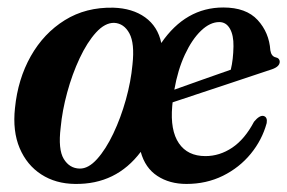

<svg xmlns="http://www.w3.org/2000/svg" viewBox="-20 -470 748 500"><path d="M275 -450Q325 -448.5 358 -424.8Q391 -401 400 -358Q463.5 -450.5 561.5 -450.5Q621 -450.5 651 -417.8Q681 -385 684 -339Q686.5 -323 698.5 -320.5Q708 -318.5 708.5 -309.5Q708.5 -296.5 688 -289.5Q669.5 -283.5 637.8 -272.8Q606 -262 568 -249.5Q530 -237 493.5 -224.8Q457 -212.5 429.5 -203.5Q429 -198.5 428.5 -193.5Q423 -130.5 445.8 -97Q468.5 -63.5 515 -63.5Q552 -63.5 584.8 -85.5Q617.5 -107.5 641.5 -153Q656 -170.5 666.5 -168Q677 -165 674.5 -149.5Q662.5 -105.5 633 -69.5Q603.5 -33.5 560.5 -12.2Q517.5 9 465.5 9Q421.5 9 389.8 -11.8Q358 -32.5 346.5 -74.5Q282.5 10.5 175.5 9Q125 8.5 87.5 -15.8Q50 -40 31.2 -84.2Q12.5 -128.5 19 -188.5Q26.5 -264 60.2 -323.8Q94 -383.5 148.8 -417.5Q203.5 -451.5 275 -450ZM551 -412.5Q527 -412.5 503.5 -390Q480 -367.5 461.5 -327.8Q443 -288 434 -236.5Q467.5 -248.5 509.8 -263.5Q552 -278.5 581 -288.5Q587.5 -315 588 -349.5Q588.5 -378 578.8 -395.2Q569 -412.5 551 -412.5ZM187.5 -31Q210 -30.5 232.8 -55.8Q255.5 -81 275 -122Q294.5 -163 307.8 -210.5Q321 -258 325 -302Q331 -357 317 -383Q303 -409 277.5 -410.5Q253.5 -411 230.2 -385.5Q207 -360 187.5 -318.5Q168 -277 155 -229.2Q142 -181.5 138 -138Q131 -81 146 -56.2Q161 -31.5 187.5 -31Z"/></svg>

Font: Fraunces 144pt S050 SemiBold
Style: Italic
Weight: 600
Italic angle: -16°
Version: Version 1.000; ttfautohint (v1.8.3)